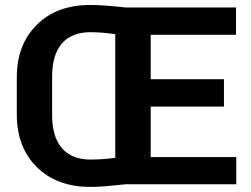

<svg xmlns="http://www.w3.org/2000/svg" viewBox="-20 -741 1008 772"><path d="M343.5 10.5Q208.5 10.5 128 -69.2Q47.5 -149 47.5 -281V-429.5Q47.5 -561.5 127.8 -641.2Q208 -721 342.5 -721Q395 -721 484 -711H929V-601H586V-422.5H880.5V-312.5H586V-109.5H930V0H484Q437.5 5 406.2 7.8Q375 10.5 343.5 10.5ZM343.5 -99.5Q394 -99.5 443.5 -106.5V-603.5Q391 -611.5 342.5 -611.5Q295.5 -611.5 261 -592.2Q226.5 -573 208 -533Q189.5 -493 189.5 -430.5V-281Q189.5 -217.5 208.5 -177.5Q227.5 -137.5 262 -118.5Q296.5 -99.5 343.5 -99.5Z"/></svg>

Font: Roberto Sans
Style: Bold
Weight: 700
Designer: Google (font) & Cristiano Sobral (main changes)
Version: Version 1.000;October 12, 2021;FontCreator 14.0.0.2814 64-bi